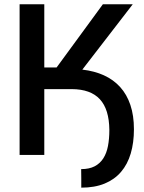

<svg xmlns="http://www.w3.org/2000/svg" viewBox="-20 -731 678 906"><path d="M363.5 154.5V150Q363.5 148 363.5 146.5V145Q363.5 144.5 363.5 143.5V142.5Q363.5 141.5 363.5 141V139.5Q363.5 139 363.5 138.5V137Q363.5 136.5 363.5 135.5V134.5Q363.5 133.5 363.5 133V111Q363 89 363 67Q401 67 426.5 53.8Q452 40.5 467.5 16.2Q483 -8 489.5 -42Q496 -76 496 -118Q495 -215.5 451.2 -262.8Q407.5 -310 319 -310.5H189V0H72.5V-711H189V-412.5H247L465.5 -711H606.5L368.5 -402.5Q425.5 -396 470.5 -375.5Q515.5 -355 547 -320.2Q578.5 -285.5 595.2 -235.8Q612 -186 612 -121Q612 -58 597 -7Q582 44 551.2 80Q520.5 116 473.8 135.2Q427 154.5 363.5 154.5Z"/></svg>

Font: Roberto Sans Medium
Style: Regular
Weight: 500
Designer: Google (font) & Cristiano Sobral (main changes)
Version: Version 1.000;October 12, 2021;FontCreator 14.0.0.2814 64-bi